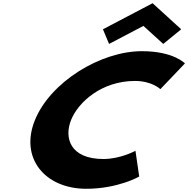

<svg xmlns="http://www.w3.org/2000/svg" viewBox="-20 -1158 1169 1193"><path d="M619.6 -976 657.7 -885 871.2 -997 994.3 -885 1105.8 -976 928.2 -1138ZM622.9 -170C728.5 -170 821.7 -221 821.7 -221L845 -61C845 -61 713.1 15 516.2 15C259.9 15 101.3 -175 196.7 -411C292.4 -648 604.3 -840 861.7 -840C1058.6 -840 1129.1 -764 1129.1 -764L976.4 -604C976.4 -604 924.4 -655 818.8 -655C610.9 -655 466.3 -523 421.9 -413C377 -302 415 -170 622.9 -170Z"/></svg>

Font: Hussar
Style: BdWideOblFour
Weight: 700
Foundry: Cannot Into Space Fonts
Version: Version 2.00